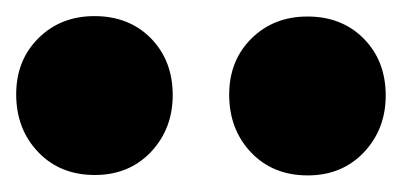

<svg xmlns="http://www.w3.org/2000/svg" viewBox="-247 -802 494 236"><path d="M-130.4 -586.9Q-173.3 -586.9 -200.2 -615.2Q-227.1 -643.6 -227.1 -686Q-227.1 -728 -199.7 -755.1Q-172.4 -782.2 -130.9 -782.2Q-88.4 -782.2 -61.5 -754.9Q-34.7 -727.5 -34.7 -685.1Q-34.7 -643.6 -61.5 -615.2Q-88.4 -586.9 -130.4 -586.9ZM131.3 -586.4Q88.4 -586.4 61.5 -614.7Q34.7 -643.1 34.7 -685.5Q34.7 -727.5 62 -754.6Q89.4 -781.7 130.9 -781.7Q173.3 -781.7 200.2 -754.4Q227.1 -727.1 227.1 -684.6Q227.1 -643.1 200.2 -614.7Q173.3 -586.4 131.3 -586.4Z"/></svg>

Font: Bevan
Style: Regular
Weight: 400
Designer: Vernon Adams
Foundry: Vernon Adams
Version: Version 2.100; ttfautohint (v1.8.3)